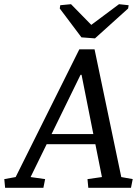

<svg xmlns="http://www.w3.org/2000/svg" viewBox="-81 -896 667 916"><path d="M303.2 -539.1 165 -256.3H364.3L308.1 -539.1ZM497.6 -51.3 552.2 -41.5 543.9 0H340.3L336.4 -41.5L405.3 -51.3L374 -208H141.6L64.9 -51.3L134.3 -41.5L126 0H-56.6L-60.5 -41.5L-6.3 -51.3L297.4 -660.6H370.1ZM206.5 -871.1 257.8 -876 354.5 -777.3 486.8 -876 532.7 -871.1 530.3 -855.5 372.1 -712.9 307.6 -717.8 204.1 -855.5Z"/></svg>

Font: NoticiaText-Italic
Style: Italic
Weight: 400
Italic angle: -8°
Designer: JM Sole
Foundry: JM Sole
Version: Version 1.003